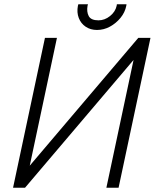

<svg xmlns="http://www.w3.org/2000/svg" viewBox="-20 -877 723 897"><path d="M571 -857H526L525 -850Q519 -822 494 -802Q469 -782 440 -782Q405 -782 394.5 -802Q384 -822 389 -850L391 -857H346L344 -850Q338 -819 348 -793Q358 -767 380.5 -752Q403 -737 433 -737Q465 -737 493.5 -752.5Q522 -768 543 -793.5Q564 -819 570 -850ZM190 -700 41 0H97L604 -597L477 0H534L683 -700H626L119 -103L246 -700Z"/></svg>

Font: Advent Pro
Style: Italic
Weight: 400
Italic angle: -12°
Designer: VivaRado, Andreas Kalpakidis
Foundry: VivaRado, Andreas Kalpakidis
Version: Version 3.000